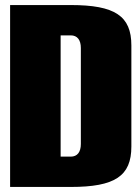

<svg xmlns="http://www.w3.org/2000/svg" viewBox="-20 -740 555 760"><path d="M20 -720V0H260C435 0 500 -43 500 -160V-560C500 -677 435 -720 260 -720ZM220 -600H260C286 -600 300 -582 300 -550V-170C300 -138 286 -120 260 -120H220Z"/></svg>

Font: MikodacsPCS
Style: Regular
Weight: 900
Designer: gluk (gluksza@wp.pl)
Foundry: gluk (gluksza@wp.pl)
Version: Version 0.27